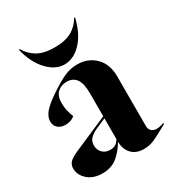

<svg xmlns="http://www.w3.org/2000/svg" viewBox="-179 -841 882 964"><g transform="rotate(-30 261.5 -359.0)"><path d="M16 -80Q16 -101 29.5 -115.5Q43 -130 80 -146L278 -232V-365Q278 -424 259 -449Q240 -474 205 -474Q172 -474 151 -454Q130 -434 130 -392Q130 -351 148 -308Q126 -289 94 -289Q67 -289 50.5 -303.5Q34 -318 34 -342Q34 -368 55.5 -394Q77 -420 131 -456Q186 -493 221.5 -508Q257 -523 293 -523Q357 -523 398 -482Q439 -441 439 -370V-81Q439 -64 450 -53.5Q461 -43 479 -43Q490 -43 501 -45.5Q512 -48 523 -52V-46Q465 -13 436 0Q407 13 374 13Q329 13 304 -13.5Q279 -40 278 -84Q251 -38 217 -11.5Q183 15 133 15Q80 15 48 -13.5Q16 -42 16 -80ZM225 -68Q245 -68 258 -77Q271 -86 278 -100V-220L218 -194Q189 -180 176.5 -165Q164 -150 164 -128Q164 -102 181 -85Q198 -68 225 -68ZM78 -733H84Q106 -695 143 -674Q180 -653 241 -653Q303 -653 340 -674Q377 -695 398 -733H404Q384 -649 339.5 -601.5Q295 -554 241 -554Q189 -554 143.5 -602Q98 -650 78 -733Z"/></g></svg>

Font: Nyght Serif Bold
Style: Regular
Weight: 700
Designer: Maksym Kobuzan
Version: Version 0.410